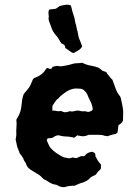

<svg xmlns="http://www.w3.org/2000/svg" viewBox="-20 -767 578 799"><path d="M322 -574Q316 -563 306 -557.5Q296 -552 288 -547Q284 -546 280.5 -548Q277 -550 275 -551Q269 -556 263.5 -559.5Q258 -563 252 -567Q251 -573 248 -580L235 -587Q234 -589 232 -591.5Q230 -594 229 -597Q225 -603 221.5 -609Q218 -615 213 -620Q201 -633 195 -649.5Q189 -666 183 -682Q183 -684 182.5 -687Q182 -690 182 -691Q184 -698 182.5 -704.5Q181 -711 182 -718Q182 -720 182.5 -721.5Q183 -723 184 -726Q191 -729 198 -729Q205 -729 213 -731Q215 -733 219.5 -735.5Q224 -738 228 -742Q238 -744 249 -746.5Q260 -749 274 -745Q276 -741 277 -737Q278 -733 279 -729Q281 -719 284 -710.5Q287 -702 290 -692Q292 -681 294 -670Q296 -666 297 -660.5Q298 -655 299 -650Q301 -642 303 -634.5Q305 -627 306 -619Q307 -609 312 -600Q314 -594 317 -587.5Q320 -581 322 -574ZM492 -274Q494 -262 483 -253L473 -246L469 -215Q468 -214 466 -213Q464 -212 462 -210Q454 -208 445.5 -206Q437 -204 428 -200Q426 -201 422.5 -201Q419 -201 415 -202Q408 -205 400.5 -205.5Q393 -206 385 -206H361Q357 -206 352 -206Q347 -206 344 -204Q328 -197 311 -202Q305 -202 302 -204Q299 -201 295.5 -199Q292 -197 289 -194Q280 -196 271.5 -197.5Q263 -199 253 -199Q248 -199 242.5 -200Q237 -201 232 -202Q220 -207 207 -199Q205 -198 202 -196Q199 -194 197 -193Q193 -192 189 -192Q185 -192 182 -192Q175 -191 175 -182Q178 -175 181.5 -167Q185 -159 189 -153Q200 -140 214 -130.5Q228 -121 243 -113Q248 -112 254.5 -110.5Q261 -109 268 -108Q276 -110 283 -112Q291 -109 298 -109Q303 -111 307.5 -113Q312 -115 316 -117H329Q330 -118 331.5 -118.5Q333 -119 334 -120Q341 -130 353 -133Q365 -139 375 -129Q377 -126 377 -123Q377 -120 377 -117Q382 -108 387 -99Q392 -90 400 -83V-67Q399 -63 395.5 -59.5Q392 -56 389 -54Q386 -50 383.5 -46.5Q381 -43 377 -39Q372 -36 365.5 -33.5Q359 -31 354 -26Q349 -19 342 -15.5Q335 -12 327 -8Q318 -6 309.5 -2.5Q301 1 290 6Q286 6 280.5 6Q275 6 269 7Q264 8 258.5 9Q253 10 247 12Q240 12 232.5 10Q225 8 217 3Q213 1 209 1Q196 -1 185 -8.5Q174 -16 163 -21Q161 -22 159 -24Q150 -35 138 -42Q126 -49 115 -56Q106 -61 99 -67.5Q92 -74 89 -84Q86 -91 82 -96Q78 -101 77 -108Q73 -113 70 -118.5Q67 -124 62 -128Q60 -136 56.5 -143.5Q53 -151 51 -159Q49 -166 48 -173Q47 -180 45 -187Q46 -192 47 -197Q48 -202 48 -206Q47 -223 48.5 -238Q50 -253 48 -269Q52 -275 55 -281Q58 -287 61 -293Q65 -302 67.5 -315.5Q70 -329 71 -340Q72 -358 79 -376Q91 -390 97 -397.5Q103 -405 107 -413.5Q111 -422 117 -437Q120 -441 124 -443Q128 -445 132 -446Q156 -456 169 -476Q172 -483 178 -484Q181 -483 183.5 -482Q186 -481 189 -480Q195 -480 199 -489Q199 -489 205.5 -490.5Q212 -492 217 -493Q221 -492 225.5 -491.5Q230 -491 235 -491Q246 -493 258 -495Q270 -497 281 -501Q291 -504 301.5 -504Q312 -504 322 -506Q339 -497 357 -494Q375 -491 391 -485Q395 -482 398.5 -479Q402 -476 406 -473Q408 -472 410 -471.5Q412 -471 414 -470Q416 -469 418.5 -468.5Q421 -468 422 -467Q428 -456 435 -450Q437 -446 441 -442Q445 -438 448 -435Q455 -417 461 -399Q467 -381 480 -366Q482 -362 483 -357.5Q484 -353 485 -348Q487 -339 489 -329.5Q491 -320 492 -311Q493 -302 492.5 -292.5Q492 -283 492 -274ZM366 -313Q364 -331 356 -346Q348 -361 342 -377Q336 -386 329 -392Q322 -398 311 -398Q295 -400 283 -397Q270 -394 259.5 -387.5Q249 -381 239 -373Q232 -368 227 -362Q222 -356 215 -351Q214 -349 212 -347Q210 -345 209 -343Q207 -339 203.5 -334.5Q200 -330 198 -325V-307Q196 -305 198 -305Q198 -305 198 -305.5Q198 -306 199 -307Q207 -307 215.5 -305Q224 -303 231 -305Q236 -305 237 -304Q249 -297 263 -302Q266 -302 268 -303.5Q270 -305 273 -304Q279 -302 284.5 -303.5Q290 -305 296 -306Q303 -308 311 -306Q319 -303 327 -304Q335 -305 343 -302Q345 -301 348 -301.5Q351 -302 352 -302Q357 -304 361 -306Q365 -308 366 -313Z"/></svg>

Font: Darumadrop One
Style: Regular
Weight: 400
Version: Version 1.000